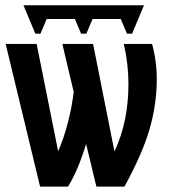

<svg xmlns="http://www.w3.org/2000/svg" viewBox="-20 -691 640 711"><path d="M543 -528.3Q560.5 -465.8 560.5 -397.5Q560.5 -305.7 534.2 -213.9Q507.8 -122.1 440.9 0H336.9L298.8 -158.2Q269.5 -60.5 231.9 0H128.4L1 -528.3H115.7L195.3 -130.9Q216.8 -179.7 231.7 -238Q246.6 -296.4 252.9 -350.6L210.9 -528.3H324.7L403.8 -130.4Q455.6 -239.3 455.6 -380.4Q455.6 -454.1 438.5 -528.3ZM513.2 -671.4 469.2 -566.4H450.2L427.2 -620.6H322.8L299.8 -566.4H280.3L257.3 -620.6H152.8L129.9 -566.4H110.8L66.9 -671.4Z"/></svg>

Font: Cousine
Style: Bold
Weight: 700
Monospace: yes
Designer: Steve Matteson
Foundry: Ascender Corporation
Version: Version 1.20